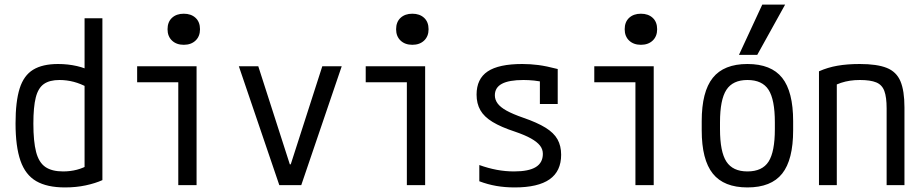

<svg xmlns="http://www.w3.org/2000/svg" viewBox="-20 -810 4040 840"><path d="M264 10Q186 10 138.5 -17.5Q91 -45 69.5 -107Q48 -169 48 -270Q48 -366 66 -423Q84 -480 125 -505Q166 -530 234 -530Q277 -530 316.5 -521Q356 -512 389 -493L364 -427Q333 -444 302.5 -452Q272 -460 240 -460Q197 -460 172 -442.5Q147 -425 136.5 -383.5Q126 -342 126 -269Q126 -191 138 -145Q150 -99 178.5 -79.5Q207 -60 256 -60Q288 -60 316.5 -67.5Q345 -75 368 -89L350 -46V-730H428V-22Q397 -8 355 1Q313 10 264 10Z M760 0V-450H580V-520H840V0ZM784 -614Q752 -614 732.5 -632.5Q713 -651 713 -682Q713 -714 732.5 -732Q752 -750 784 -750Q816 -750 835.5 -732Q855 -714 855 -682Q855 -651 835.5 -632.5Q816 -614 784 -614Z M1202 0 1025 -520H1110L1248 -91H1252L1390 -520H1475L1298 0Z M1760 0V-450H1580V-520H1840V0ZM1784 -614Q1752 -614 1732.5 -632.5Q1713 -651 1713 -682Q1713 -714 1732.5 -732Q1752 -750 1784 -750Q1816 -750 1835.5 -732Q1855 -714 1855 -682Q1855 -651 1835.5 -632.5Q1816 -614 1784 -614Z M2232 10Q2189 10 2151.5 3.5Q2114 -3 2077 -17V-88Q2116 -74 2153.5 -67Q2191 -60 2229 -60Q2293 -60 2324 -79Q2355 -98 2355 -137Q2355 -157 2342.5 -173Q2330 -189 2303.5 -204Q2277 -219 2233 -234Q2172 -254 2135 -276.5Q2098 -299 2081.5 -328Q2065 -357 2065 -396Q2065 -465 2113.5 -497.5Q2162 -530 2265 -530Q2300 -530 2335 -525.5Q2370 -521 2420 -508V-355H2342V-495L2378 -447Q2341 -455 2317 -457.5Q2293 -460 2270 -460Q2207 -460 2176 -443.5Q2145 -427 2145 -393Q2145 -374 2157 -357.5Q2169 -341 2196 -326Q2223 -311 2269 -295Q2330 -274 2366.5 -251.5Q2403 -229 2419 -200.5Q2435 -172 2435 -133Q2435 -61 2384.5 -25.5Q2334 10 2232 10Z M2760 0V-450H2580V-520H2840V0ZM2784 -614Q2752 -614 2732.5 -632.5Q2713 -651 2713 -682Q2713 -714 2732.5 -732Q2752 -750 2784 -750Q2816 -750 2835.5 -732Q2855 -714 2855 -682Q2855 -651 2835.5 -632.5Q2816 -614 2784 -614Z M3250 10Q3147 10 3098.5 -50.5Q3050 -111 3050 -240V-280Q3050 -409 3098.5 -469.5Q3147 -530 3250 -530Q3354 -530 3402 -469.5Q3450 -409 3450 -280V-240Q3450 -111 3402 -50.5Q3354 10 3250 10ZM3250 -60Q3315 -60 3342.5 -103Q3370 -146 3370 -245V-275Q3370 -374 3342.5 -417Q3315 -460 3250 -460Q3186 -460 3158 -417Q3130 -374 3130 -275V-245Q3130 -146 3158 -103Q3186 -60 3250 -60ZM3293 -570H3213L3315 -790H3415Z M3563 -498Q3601 -515 3644 -522.5Q3687 -530 3741 -530Q3817 -530 3859.5 -513Q3902 -496 3919.5 -454.5Q3937 -413 3937 -340V0H3859V-336Q3859 -385 3849 -412Q3839 -439 3813.5 -449.5Q3788 -460 3742 -460Q3719 -460 3699 -457Q3679 -454 3659 -447.5Q3639 -441 3615 -428L3641 -478V0H3563Z"/></svg>

Font: M PLUS Code Latin
Style: Regular
Weight: 400
Designer: Coji Morishita
Foundry: UNDERFOREST DESIGN
Version: Version 1.002; ttfautohint (v1.8.3)